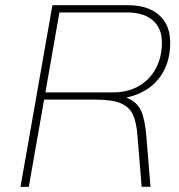

<svg xmlns="http://www.w3.org/2000/svg" viewBox="-20 -720 689 740"><path d="M467 -344Q509 -327 524 -292.5Q539 -258 544 -195L560 0H526L510 -195Q506 -249 492.5 -278Q479 -307 446.5 -321.5Q414 -336 351 -336H150L91 0H59L182 -700H473Q550 -700 593 -662Q636 -624 636 -556Q636 -472 591.5 -416.5Q547 -361 467 -344ZM604 -556Q604 -611 569 -641.5Q534 -672 471 -672H209L155 -364H417Q472 -364 514.5 -388Q557 -412 580.5 -456Q604 -500 604 -556Z"/></svg>

Font: KoHo ExtraLight
Style: Italic
Weight: 275
Italic angle: -10°
Version: Version 1.000; ttfautohint (v1.6)